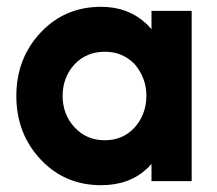

<svg xmlns="http://www.w3.org/2000/svg" viewBox="-20 -532 638 564"><path d="M425 -500V-446Q421 -450 417.5 -454.5Q414 -459 409 -463Q356 -512 277 -512Q170 -512 99 -436Q28 -360 28 -250Q28 -140 99 -64Q170 12 277 12Q360 12 412 -37Q416 -40 418.5 -43.5Q421 -47 425 -50V0H543V-500ZM288 -380Q341 -380 376 -343Q392 -324 401 -301Q410 -278 410 -250Q410 -223 401 -199.5Q392 -176 376 -158Q341 -120 288 -120Q234 -120 199 -158Q164 -196 164 -250Q164 -305 199 -343Q234 -380 288 -380Z"/></svg>

Font: Unageo
Style: Bold
Weight: 700
Designer: Richard Sepsi
Foundry: Richard Sepsi
Version: Version 2.000